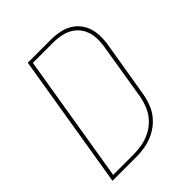

<svg xmlns="http://www.w3.org/2000/svg" viewBox="-204 -859 984 984"><g transform="rotate(-45 288.0 -367.5)"><path d="M40 0H213Q247 0 281.5 -6.5Q316 -13 348.5 -30Q381 -47 406.5 -74Q432 -101 445.5 -134Q459 -167 465 -201L516 -507Q522 -544 520 -580Q518 -616 502.5 -647Q487 -678 460 -698.5Q433 -719 398.5 -727Q364 -735 327 -735H161ZM64 -19 179 -716H327Q360 -716 391 -708.5Q422 -701 446.5 -682.5Q471 -664 484.5 -636Q498 -608 499.5 -575.5Q501 -543 495 -510L445 -204Q439 -173 426.5 -142.5Q414 -112 390.5 -87Q367 -62 337 -46.5Q307 -31 275.5 -25Q244 -19 213 -19Z"/></g></svg>

Font: Iosevka Sparkle Thin Oblique
Style: Regular
Weight: 100
Italic angle: -9°
Designer: Belleve Invis
Foundry: Belleve Invis
Version: Version 4.5.0; ttfautohint (v1.8.3)